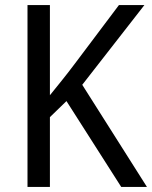

<svg xmlns="http://www.w3.org/2000/svg" viewBox="-20 -734 597 754"><path d="M557 0H456L241 -337L176 -274V0H88V-714H176V-360Q197 -386 222 -417Q247 -448 274 -484L447 -714H547L303 -401Z"/></svg>

Font: Noto Sans Thai SemCond
Style: Regular
Weight: 400
Width: 4
Designer: Monotype Design Team
Foundry: Monotype Imaging Inc.
Version: Version 2.002; ttfautohint (v1.8.4.7-5d5b)